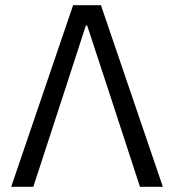

<svg xmlns="http://www.w3.org/2000/svg" viewBox="-20 -718 669 738"><path d="M261 -698H368L606 0H518L403 -352L315 -620H310L223 -352L108 0H23Z"/></svg>

Font: IBM Plex Sans
Style: Regular
Weight: 400
Designer: Mike Abbink, Paul van der Laan, Pieter van Rosmalen
Foundry: Bold Monday
Version: Version 3.201